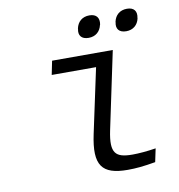

<svg xmlns="http://www.w3.org/2000/svg" viewBox="-77 -731 754 810"><g transform="rotate(-10 300.0 -326.0)"><path d="M437 -51C364 -51 341 -72 361 -168L431 -500H171L159 -441H349L290 -165C262 -34 295 9 406 9C441 9 473 6 525 -3L537 -60C500 -54 463 -51 437 -51ZM302 -613C296 -586 309 -568 340 -568C370 -568 390 -586 396 -613L397 -615C402 -643 389 -661 359 -661C328 -661 308 -643 302 -615ZM463 -613C457 -586 470 -568 501 -568C531 -568 551 -586 557 -613V-615C563 -643 550 -661 520 -661C489 -661 469 -643 463 -615Z"/></g></svg>

Font: LT Wave Mono Light
Style: Italic
Weight: 300
Designer: Daniel Lyons
Version: Version 2.5 (Glyphs App)